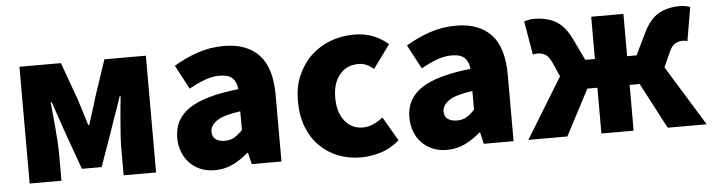

<svg xmlns="http://www.w3.org/2000/svg" viewBox="-41 -751 3461 932"><g transform="rotate(-5 1689.0 -284.5)"><path d="M274 -569 341 -384V-383Q352 -348 361.5 -318Q371 -288 380 -258H385Q394 -288 404 -318Q414 -348 424 -383V-384L486 -569H688V0H530V-132Q530 -155 532 -188.5Q534 -222 537 -257Q540 -292 543 -326Q546 -360 549 -384H544Q532 -346 516 -302Q500 -258 488 -221L427 -49H331L269 -221Q257 -258 241 -302.5Q225 -347 213 -384H208Q210 -360 213.5 -326Q217 -292 220 -257Q223 -222 225 -188.5Q227 -155 227 -132V0H72V-569Z M973 14Q934 14 903 0.5Q872 -13 850 -36.5Q828 -60 816.5 -91.5Q805 -123 805 -159Q805 -249 880 -299.5Q955 -350 1121 -368Q1118 -403 1098.5 -422Q1079 -441 1035 -441Q1001 -441 965 -428Q929 -415 886 -391L824 -508Q881 -542 941.5 -562.5Q1002 -583 1069 -583Q1180 -583 1239.5 -520Q1299 -457 1299 -323V0H1154L1141 -56H1137Q1102 -25 1061.5 -5.5Q1021 14 973 14ZM1035 -124Q1062 -124 1081.5 -136Q1101 -148 1121 -169V-260Q1038 -249 1005.5 -226Q973 -203 973 -173Q973 -148 990 -136Q1007 -124 1035 -124Z M1687 14Q1627 14 1575.5 -6Q1524 -26 1485.5 -64.5Q1447 -103 1425.5 -158.5Q1404 -214 1404 -285Q1404 -356 1428.5 -411Q1453 -466 1494 -504.5Q1535 -543 1589 -563Q1643 -583 1703 -583Q1755 -583 1796 -566.5Q1837 -550 1869 -522L1786 -408Q1766 -425 1749 -432Q1732 -439 1713 -439Q1654 -439 1620 -397.5Q1586 -356 1586 -285Q1586 -213 1620 -171.5Q1654 -130 1707 -130Q1734 -130 1759 -141.5Q1784 -153 1806 -170L1874 -53Q1832 -16 1782 -1Q1732 14 1687 14Z M2104 14Q2065 14 2034 0.5Q2003 -13 1981 -36.5Q1959 -60 1947.5 -91.5Q1936 -123 1936 -159Q1936 -249 2011 -299.5Q2086 -350 2252 -368Q2249 -403 2229.5 -422Q2210 -441 2166 -441Q2132 -441 2096 -428Q2060 -415 2017 -391L1955 -508Q2012 -542 2072.5 -562.5Q2133 -583 2200 -583Q2311 -583 2370.5 -520Q2430 -457 2430 -323V0H2285L2272 -56H2268Q2233 -25 2192.5 -5.5Q2152 14 2104 14ZM2166 -124Q2193 -124 2212.5 -136Q2232 -148 2252 -169V-260Q2169 -249 2136.5 -226Q2104 -203 2104 -173Q2104 -148 2121 -136Q2138 -124 2166 -124Z M2502 0 2682 -294 2653 -360Q2638 -394 2620.5 -404Q2603 -414 2582 -414Q2576 -414 2570.5 -413Q2565 -412 2560 -410L2532 -575Q2543 -578 2554.5 -580.5Q2566 -583 2580 -583Q2642 -583 2686.5 -557.5Q2731 -532 2763 -464L2811 -363H2858V-569H3015V-363H3061L3110 -464Q3142 -532 3186 -557.5Q3230 -583 3293 -583Q3306 -583 3318 -580.5Q3330 -578 3341 -575L3313 -410Q3308 -412 3302.5 -413Q3297 -414 3291 -414Q3270 -414 3252.5 -404Q3235 -394 3221 -360L3191 -293L3371 0H3181L3064 -223H3015V0H2858V-223H2809L2692 0Z"/></g></svg>

Font: Kinto Sans Black
Style: Regular
Weight: 900
Designer: Authors: Ryoko NISHIZUKA  (kana & ideographs); Paul D. Hunt (Latin, Greek & Cyrillic); Wenlong ZHANG  (bopomofo); Sandol
Foundry: Adobe Systems Incorporated, ookami Inc.
Version: Version 0.001